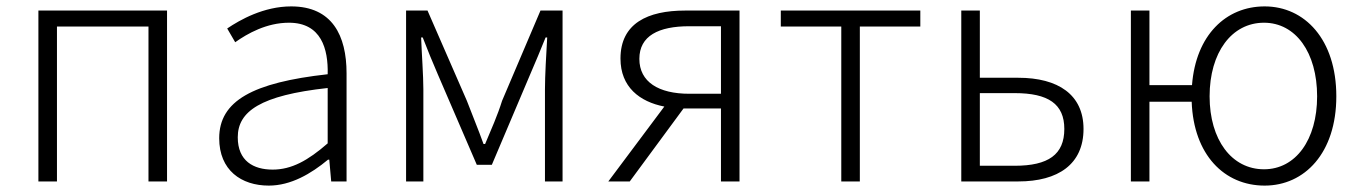

<svg xmlns="http://www.w3.org/2000/svg" viewBox="-20 -567 4253 600"><path d="M100 0H158V-484H444V0H502V-534H100Z M820 13C889 13 952 -24 1005 -68H1009L1015 0H1063V-338C1063 -456 1018 -547 890 -547C804 -547 730 -505 690 -478L715 -435C753 -462 813 -496 883 -496C984 -496 1006 -414 1004 -335C770 -309 665 -252 665 -135C665 -35 734 13 820 13ZM832 -37C772 -37 723 -64 723 -138C723 -219 794 -269 1004 -292V-119C942 -65 891 -37 832 -37Z M1249 0H1303V-288C1303 -331 1298 -397 1296 -450H1301C1316 -411 1332 -372 1348 -335L1470 -52H1517L1637 -335C1653 -372 1669 -410 1685 -450H1690C1687 -397 1683 -331 1683 -288V0H1738V-534H1669L1549 -252C1535 -207 1515 -162 1496 -117H1491C1475 -162 1456 -207 1439 -252L1316 -534H1249Z M2134 -274C2038 -274 1978 -311 1978 -383C1978 -455 2038 -485 2134 -485H2233V-274ZM1881 0H1948L2116 -228H2117H2233V0H2291V-534H2121C2004 -534 1919 -494 1919 -384C1919 -295 1979 -249 2056 -234Z M2609 0H2667V-484H2856V-534H2420V-484H2609Z M2984 0H3162C3287 0 3366 -54 3366 -164C3366 -271 3287 -324 3162 -324H3042V-534H2984ZM3042 -49V-276H3151C3256 -276 3306 -242 3306 -164C3306 -84 3256 -49 3151 -49Z M3930 -38C3829 -38 3760 -130 3760 -266C3760 -403 3829 -496 3930 -496C4029 -496 4096 -403 4096 -266C4096 -130 4029 -38 3930 -38ZM3932 13C4057 13 4156 -89 4156 -266C4156 -444 4057 -547 3932 -547C3811 -547 3717 -457 3705 -301H3572V-534H3514V0H3572V-249H3704C3710 -83 3806 13 3932 13Z"/></svg>

Font: GenYoGothic2 TW L
Style: Regular
Weight: 300
Version: Version 2.100;PS 2.1;hotconv 16.6.51;makeotf.lib2.5.65220 DE